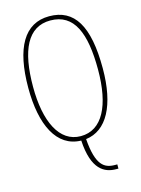

<svg xmlns="http://www.w3.org/2000/svg" viewBox="-138 -802 806 1099"><g transform="rotate(-15 265.0 -252.5)"><path d="M411 220H423V195H410C347 195 300 168 288 9C413 -6 485 -138 485 -358C485 -610 414 -725 265 -725C118 -725 44 -596 44 -359C44 -139 115 7 259 10C269 185 341 220 411 220ZM264 -15C137 -15 72 -153 72 -358C72 -574 131 -700 265 -700C406 -700 457 -574 457 -358C457 -146 392 -15 264 -15Z"/></g></svg>

Font: Noto Serif Hebrew ExtraCondensed Thin
Style: Regular
Weight: 100
Width: 2
Designer: Monotype Design Team
Foundry: Monotype Imaging Inc.
Version: Version 2.004